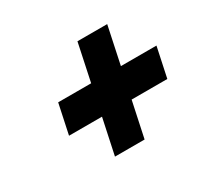

<svg xmlns="http://www.w3.org/2000/svg" viewBox="-95 -644 690 655"><g transform="rotate(-30 250.0 -316.5)"><path d="M112.3 -371.1H242.2L273.4 -518.6H390.6L359.4 -371.1H499.5L474.6 -253.9H334L304.2 -113.8H187.5L217.3 -253.9H87.4Z"/></g></svg>

Font: Tuffy
Style: BoldItalic
Weight: 700
Italic angle: -12°
Designer: Thatcher Ulrich, Karoly Barta, Michael Everson
Version: Version 001.271